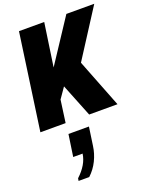

<svg xmlns="http://www.w3.org/2000/svg" viewBox="-191 -789 1027 1287"><g transform="rotate(-20 322.5 -146.0)"><path d="M11 0 108 -686H288L243 -378L446 -686H645L426 -345L561 0H359L265 -235L213 -160L191 0ZM140 394 143 376Q180 342 201.5 305.5Q223 269 228 231H161L184 75H330L311 207Q304 259 280 308Q256 357 216 394Z"/></g></svg>

Font: Chivo Mono Medium ExtraBold
Style: Italic
Weight: 800
Italic angle: -8.05°
Monospace: yes
Version: Version 1.008